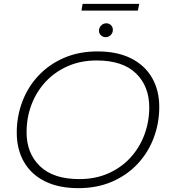

<svg xmlns="http://www.w3.org/2000/svg" viewBox="-20 -972 878 997"><path d="M387 5Q284 5 212.5 -31Q141 -67 104 -132Q67 -197 67 -283Q67 -368 96 -444.5Q125 -521 180 -579.5Q235 -638 312.5 -671.5Q390 -705 486 -705Q589 -705 660.5 -669Q732 -633 769.5 -568Q807 -503 807 -417Q807 -332 778 -255.5Q749 -179 694 -120.5Q639 -62 561.5 -28.5Q484 5 387 5ZM392 -42Q475 -42 542 -71.5Q609 -101 656.5 -152.5Q704 -204 729.5 -271.5Q755 -339 755 -415Q755 -524 686 -591Q617 -658 482 -658Q399 -658 332 -628.5Q265 -599 217 -547.5Q169 -496 143.5 -428.5Q118 -361 118 -285Q118 -176 187.5 -109Q257 -42 392 -42ZM528 -779Q515 -779 504.5 -788.5Q494 -798 494 -812Q494 -829 505.5 -840Q517 -851 532 -851Q546 -851 556 -841.5Q566 -832 566 -817Q566 -801 555 -790Q544 -779 528 -779ZM403 -917 409 -952H703L696 -917Z"/></svg>

Font: Montserrat Light
Style: Italic
Weight: 300
Italic angle: -11.3°
Designer: Julieta Ulanovsky
Foundry: Julieta Ulanovsky
Version: Version 9.000; ttfautohint (v1.8.4.7-5d5b)